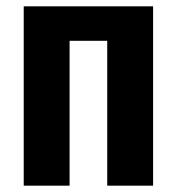

<svg xmlns="http://www.w3.org/2000/svg" viewBox="-20 -587 559 607"><path d="M319 0H464V-567H55V0H200V-458H319Z"/></svg>

Font: Glow Sans TC Compressed
Style: Bold
Weight: 700
Width: 2
Designer: Ryoko NISHIZUKA (kana, bopomofo & ideographs); Paul D. Hunt (Latin, Greek & Cyrillic); Sandoll Communications, Soo-young
Version: Version 0.93